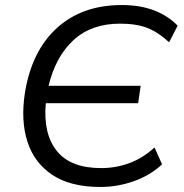

<svg xmlns="http://www.w3.org/2000/svg" viewBox="-20 -734 730 763"><path d="M379 9Q260 9 188 -39Q116 -87 89 -171Q62 -255 79 -365Q106 -532 206.5 -623Q307 -714 464 -714Q536 -714 591.5 -693Q647 -672 686 -632L652 -566Q609 -606 565.5 -623Q522 -640 457 -640Q343 -640 272 -574.5Q201 -509 173 -393H539L529 -324H162Q151 -203 205.5 -134.5Q260 -66 382 -66Q440 -66 493.5 -85.5Q547 -105 594 -148L624 -81Q577 -37 512 -14Q447 9 379 9Z"/></svg>

Font: Mulish
Style: Italic
Weight: 400
Italic angle: -9°
Designer: Vernon Adams
Foundry: Vernon Adams
Version: Version 3.603; ttfautohint (v1.8.3)